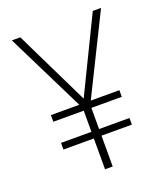

<svg xmlns="http://www.w3.org/2000/svg" viewBox="-132 -805 773 896"><g transform="rotate(-20 254.0 -357.0)"><path d="M254 -344 434 -714H475L282 -324H424V-291H273V-186H424V-153H273V0H235V-153H84V-186H235V-291H84V-324H225L32 -714H74Z"/></g></svg>

Font: Noto Sans Kannada SemiCondensed ExtraLight
Style: Regular
Weight: 200
Width: 4
Designer: Jelle Bosma - Monotype Design Team
Foundry: Monotype Imaging Inc.
Version: Version 2.005; ttfautohint (v1.8.4.7-5d5b)